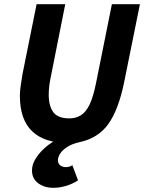

<svg xmlns="http://www.w3.org/2000/svg" viewBox="-20 -672 689 918"><path d="M235 226Q192 226 162.5 204Q133 182 133 143Q133 115 149.5 88Q166 61 191 38Q216 15 244 0L308 12Q193 12 134 -44Q75 -100 75 -215Q75 -237 79.5 -266Q84 -295 88 -320L155 -652H292L221 -295Q217 -275 215 -256Q213 -237 213 -219Q213 -165 235 -135.5Q257 -106 312 -106Q343 -106 367 -121Q391 -136 408.5 -172.5Q426 -209 439 -274L515 -652H649L573 -276Q546 -146 497.5 -78.5Q449 -11 359 8Q324 16 301.5 30.5Q279 45 268 62Q257 79 257 94Q257 110 268 118.5Q279 127 293 127Q301 127 309 125.5Q317 124 326 118L353 190Q330 206 298.5 216Q267 226 235 226Z"/></svg>

Font: Source Sans 3 ExtraLight
Style: Bold Italic
Weight: 700
Italic angle: -11°
Version: Version 3.052;hotconv 1.1.0;makeotfexe 2.6.0